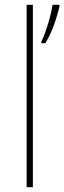

<svg xmlns="http://www.w3.org/2000/svg" viewBox="-20 -780 268 800"><path d="M117 0H91V-760H117ZM228 -754Q219 -715 204.5 -675Q190 -635 169 -600H152V-606Q160 -621 170 -649.5Q180 -678 188 -708.5Q196 -739 199 -760H228Z"/></svg>

Font: Noto Sans Kannada Thin
Style: Regular
Weight: 100
Designer: Jelle Bosma - Monotype Design Team
Foundry: Monotype Imaging Inc.
Version: Version 2.005; ttfautohint (v1.8.4.7-5d5b)